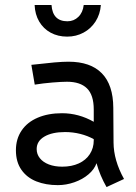

<svg xmlns="http://www.w3.org/2000/svg" viewBox="-20 -738 549 777"><path d="M411.1 19Q384.3 -27.8 370.6 -77.6Q362.3 -53.2 338.4 -32.7Q314.5 -12.2 281.2 -0.5Q248 11.2 213.9 11.2Q165.5 11.2 127.2 -3.9Q88.9 -19 66.7 -50.8Q44.4 -82.5 44.4 -129.9Q44.4 -175.8 67.4 -209.7Q90.3 -243.7 132.6 -261.7Q174.8 -279.8 231 -279.8Q298.3 -279.8 359.4 -245.1V-294.9Q359.4 -353.5 332 -380.4Q304.7 -407.2 251 -407.2Q230.5 -407.2 192.1 -404.1Q153.8 -400.9 120.6 -395.5L106.9 -475.6Q166.5 -482.4 200.4 -485.4Q234.4 -488.3 257.3 -488.3Q346.2 -488.3 392.1 -441.4Q438 -394.5 438.5 -301.8L439.5 -161.1Q439.9 -89.4 481.9 -13.7ZM359.4 -170.4V-174.8Q335 -188.5 305.2 -196Q275.4 -203.6 243.2 -203.6Q190.9 -203.6 159.7 -185.3Q128.4 -167 128.4 -134.8Q128.4 -113.8 141.4 -97.7Q154.3 -81.5 177.7 -72.5Q201.2 -63.5 231.9 -63.5Q270 -63.5 298.8 -76.7Q327.6 -89.8 343.5 -114.3Q359.4 -138.7 359.4 -170.4ZM120.1 -717.8H188.5Q192.9 -651.9 252.9 -651.9Q278.8 -651.9 297.1 -669.7Q315.4 -687.5 318.8 -717.8H388.2Q385.3 -680.2 366.7 -651.1Q348.1 -622.1 318.1 -606Q288.1 -589.8 252 -589.8Q214.4 -589.8 185.1 -605.7Q155.8 -621.6 138.7 -650.6Q121.6 -679.7 120.1 -717.8Z"/></svg>

Font: Selawik
Style: Regular
Weight: 400
Designer: Aaron Bell
Foundry: Microsoft Corporation
Version: Version 1.01